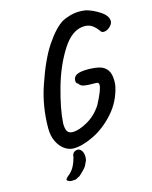

<svg xmlns="http://www.w3.org/2000/svg" viewBox="-134 -771 874 1101"><g transform="rotate(-15 303.0 -220.5)"><path d="M100 -81Q100 -213 141 -332Q188 -471 240.5 -549Q293 -627 341 -657Q356 -666 386 -675Q416 -684 446 -684Q462 -684 483 -681Q525 -670 565.5 -643Q606 -616 606 -584Q606 -568 588 -551.5Q570 -535 551 -535Q541 -535 536 -541Q517 -568 498 -581.5Q479 -595 452 -595Q379 -595 321 -504.5Q263 -414 229 -293Q195 -172 190 -88Q190 -56 199 -41Q208 -26 231 -26Q269 -26 320.5 -55.5Q372 -85 406 -138Q449 -219 449 -247Q449 -263 434 -263Q384 -263 362 -267Q340 -271 333 -286Q320 -290 320 -306Q320 -329 340 -340Q360 -351 410 -351Q452 -350 478.5 -342.5Q505 -335 521 -312.5Q537 -290 537 -248Q537 -230 534 -215Q515 -129 458 -65Q401 -1 332.5 32.5Q264 66 212 66Q184 66 158.5 48Q133 30 116.5 -3.5Q100 -37 100 -81ZM125 230Q125 223 139 211Q163 193 176 169Q189 145 197 115Q197 99 206 89Q215 79 232 79Q243 79 253.5 92Q264 105 264 133Q264 144 260 154Q256 164 247 181Q244 188 222 210Q200 232 195 232Q192 232 185 237.5Q178 243 153 243Q143 243 135 239Q127 235 125 230Z"/></g></svg>

Font: Caveat
Style: Bold
Weight: 700
Designer: Pablo Impallari
Foundry: Pablo Impallari
Version: Version 1.500; ttfautohint (v1.6)